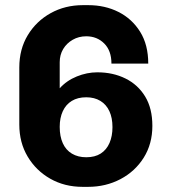

<svg xmlns="http://www.w3.org/2000/svg" viewBox="-20 -716 655 746"><path d="M301 10Q231 10 175.5 -21.5Q120 -53 87.5 -107.5Q55 -162 55 -232V-454Q55 -525 88 -579.5Q121 -634 177 -665Q233 -696 302 -696H323Q388 -696 440.5 -669.5Q493 -643 524.5 -592.5Q556 -542 556 -469H413Q413 -519 385 -547Q357 -575 315 -575Q286 -575 262.5 -561.5Q239 -548 225.5 -525.5Q212 -503 212 -474V-373Q239 -403 278.5 -419Q318 -435 358 -435Q419 -435 467.5 -411Q516 -387 544 -341Q572 -295 572 -227Q572 -157 538.5 -103.5Q505 -50 448 -20Q391 10 322 10ZM315 -105Q349 -105 371.5 -119.5Q394 -134 405.5 -160.5Q417 -187 417 -222Q417 -258 405 -284Q393 -310 370 -324Q347 -338 315 -338Q282 -338 259 -324Q236 -310 224 -284Q212 -258 212 -223Q212 -186 224 -159.5Q236 -133 259.5 -119Q283 -105 315 -105Z"/></svg>

Font: Chivo Medium
Style: Bold
Weight: 700
Version: Version 2.002